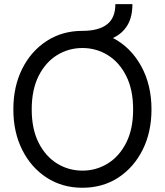

<svg xmlns="http://www.w3.org/2000/svg" viewBox="-20 -887 789 919"><path d="M374.5 11.7Q278.3 11.7 203.6 -36.6Q128.9 -85 86.4 -169.7Q43.9 -254.4 43.9 -363.3Q43.9 -473.1 86.4 -557.9Q128.9 -642.6 203.6 -690.9Q278.3 -739.3 374.5 -739.3Q452.1 -739.3 492.2 -770.3Q532.2 -801.3 532.2 -867.2H613.8Q613.8 -805.7 589.8 -765.9Q565.9 -726.1 520.5 -705.1Q605 -661.6 655 -571.8Q705.1 -481.9 705.1 -363.3Q705.1 -254.4 662.6 -169.7Q620.1 -85 545.7 -36.6Q471.2 11.7 374.5 11.7ZM374.5 -70.3Q440.4 -70.3 495.6 -104.2Q550.8 -138.2 584 -203.6Q617.2 -269 617.2 -363.3Q617.2 -458 584 -523.7Q550.8 -589.4 495.6 -623.3Q440.4 -657.2 374.5 -657.2Q308.6 -657.2 253.4 -623.3Q198.2 -589.4 165 -523.7Q131.8 -458 131.8 -363.3Q131.8 -269 165 -203.6Q198.2 -138.2 253.4 -104.2Q308.6 -70.3 374.5 -70.3Z"/></svg>

Font: Inter Display
Style: Regular
Weight: 400
Designer: Rasmus Andersson
Foundry: rsms
Version: Version 4.000;git-37864ae